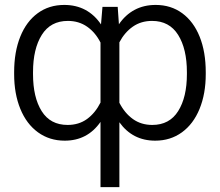

<svg xmlns="http://www.w3.org/2000/svg" viewBox="-20 -558 888 775"><path d="M385.7 -65.9Q333 9.8 241.2 9.8Q179.7 9.8 133.3 -23.9Q86.9 -57.6 62 -118.7Q37.1 -179.7 37.1 -258.8V-266.6Q37.1 -348.6 61.8 -409.9Q86.4 -471.2 132.1 -504.6Q177.7 -538.1 239.3 -538.1Q287.1 -538.1 324.5 -518.1Q361.8 -498 387.7 -459.5L393.6 -530.3H455.1L460 -460Q485.8 -498 523.2 -518.1Q560.5 -538.1 608.4 -538.1Q669.9 -538.1 715.6 -504.6Q761.2 -471.2 785.9 -409.9Q810.5 -348.6 810.5 -266.6V-258.8Q810.5 -179.7 785.6 -118.7Q760.7 -57.6 714.4 -23.9Q668 9.8 606.4 9.8Q515.1 9.8 461.9 -64.5V197.3H385.7ZM252.9 -53.7Q298.3 -53.7 331.3 -77.6Q364.3 -101.6 385.7 -144V-386.2Q365.2 -426.8 331.8 -450.2Q298.3 -473.6 253.9 -473.6Q184.1 -473.6 148.7 -417.2Q113.3 -360.8 113.3 -266.6V-258.8Q113.3 -165 148.2 -109.4Q183.1 -53.7 252.9 -53.7ZM593.8 -473.6Q549.3 -473.6 516.1 -450.4Q482.9 -427.2 461.9 -387.2V-143.1Q483.4 -101.1 516.6 -77.4Q549.8 -53.7 594.7 -53.7Q664.1 -53.7 699.2 -109.6Q734.4 -165.5 734.4 -258.8V-266.6Q734.4 -360.8 699 -417.2Q663.6 -473.6 593.8 -473.6Z"/></svg>

Font: Pretendard Light
Style: Regular
Weight: 300
Designer: Base glyphs from Inter by Rasmus Andersson; Hangeul glyphs from Noto Sans CJK(Source Han Sans) by Jang Soo-young and Kan
Foundry: Kil Hyung-jin
Version: Version 1.309